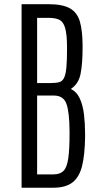

<svg xmlns="http://www.w3.org/2000/svg" viewBox="-20 -879 464 899"><path d="M81.1 0V-859.4H206.5Q273.4 -859.4 307.6 -839.8Q341.8 -820.3 354 -778.1Q366.2 -735.8 366.7 -667V-655.8Q366.7 -580.1 357.2 -533Q347.7 -485.8 311.5 -462.4Q339.4 -449.2 353.8 -417.5Q368.2 -385.7 373.3 -343Q378.4 -300.3 378.4 -252.9V-237.8Q377.4 -156.2 364.7 -103.5Q352.1 -50.8 320.1 -25.4Q288.1 0 228.5 0ZM153.8 -62.5H231Q261.2 -62.5 277.3 -78.9Q293.5 -95.2 299.6 -137Q305.7 -178.7 305.7 -253.9V-261.7Q305.2 -353 291.3 -392.3Q277.3 -431.6 232.4 -431.6H153.8ZM153.8 -490.2H219.2Q242.7 -490.2 257.3 -494.4Q272 -498.5 279.8 -514.2Q287.6 -529.8 290.8 -562.5Q293.9 -595.2 293.9 -651.9V-658.7Q293.5 -719.2 284.9 -748.3Q276.4 -777.3 257.8 -786.4Q239.3 -795.4 208.5 -795.4H153.8Z"/></svg>

Font: Antonio Thin
Style: Regular
Weight: 250
Designer: Vernon Adams
Foundry: Vernon Adams
Version: Version 1.002